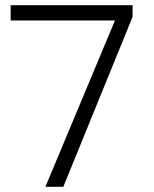

<svg xmlns="http://www.w3.org/2000/svg" viewBox="-20 -720 592 740"><path d="M155 0 423 -641H21V-700H491V-655L224 0Z"/></svg>

Font: REM Medium ExtraLight
Style: Regular
Weight: 250
Version: Version 1.005;gftools[0.9.28]